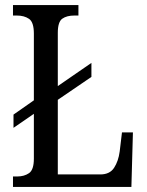

<svg xmlns="http://www.w3.org/2000/svg" viewBox="-20 -734 576 754"><path d="M31 0V-41H48Q75 -41 94 -54Q113 -67 113 -111V-287L33 -232V-284L113 -340V-602Q113 -647 94 -660Q75 -673 46 -673H31V-714H288V-673H272Q242 -673 224.5 -660.5Q207 -648 207 -605V-396L339 -487V-432L207 -342V-49H374Q411 -49 428 -75Q445 -101 450 -139L459 -214H502L496 0Z"/></svg>

Font: Noto Serif Thai Condensed
Style: Regular
Weight: 400
Width: 3
Designer: Monotype Design Team
Foundry: Monotype Imaging Inc.
Version: Version 2.002; ttfautohint (v1.8.4.7-5d5b)